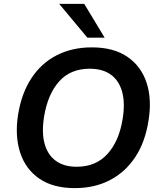

<svg xmlns="http://www.w3.org/2000/svg" viewBox="-20 -959 827 989"><path d="M73 -368Q91 -479 142 -556.5Q193 -634 272.5 -674.5Q352 -715 453 -715Q565 -715 636 -666.5Q707 -618 735 -533Q763 -448 745 -338Q728 -227 676.5 -149.5Q625 -72 546 -31Q467 10 365 10Q254 10 183 -38.5Q112 -87 84 -172.5Q56 -258 73 -368ZM207 -358Q194 -277 209.5 -219.5Q225 -162 267 -131Q309 -100 375 -100Q474 -100 534 -166.5Q594 -233 612 -348Q625 -429 609 -486.5Q593 -544 551 -574.5Q509 -605 442 -605Q343 -605 284.5 -539.5Q226 -474 207 -358ZM430 -765 285 -939H414L519 -765Z"/></svg>

Font: Mulish ExtraLight
Style: Italic
Weight: 200
Italic angle: -9°
Designer: Vernon Adams
Foundry: Vernon Adams
Version: Version 3.603